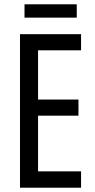

<svg xmlns="http://www.w3.org/2000/svg" viewBox="-20 -873 442 893"><path d="M357 0H73V-714H357V-639H157V-410H345V-335H157V-76H357ZM337 -853V-791H94V-853Z"/></svg>

Font: Noto Sans Devanagari ExtraCondensed
Style: Regular
Weight: 400
Width: 2
Designer: Jelle Bosma - Monotype Design Team
Foundry: Monotype Imaging Inc.
Version: Version 2.006